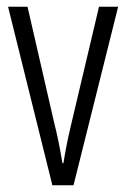

<svg xmlns="http://www.w3.org/2000/svg" viewBox="-20 -552 377 572"><path d="M136 0H199L332 -532H275L191 -177C181 -135 174 -98 169 -66H166C159 -109 151 -149 141 -188L62 -532H4Z"/></svg>

Font: Noto Sans Bengali ExtraCondensed Light
Style: Regular
Weight: 300
Width: 2
Designer: Joana Ranito - Universal Thirst; Jelle Bosma - Monotype Design Team
Foundry: Universal Thirst ehf.
Version: Version 3.000